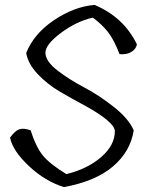

<svg xmlns="http://www.w3.org/2000/svg" viewBox="-20 -764 605 784"><path d="M526 -232Q513 -146 442 -85Q371 -24 241 0Q164 -24 98 -86Q32 -148 21 -202Q41 -230 58.5 -236Q76 -242 105 -232Q127 -163 155.5 -128.5Q184 -94 251 -53Q337 -74 393 -122.5Q449 -171 449 -229Q447 -266 328 -332Q277 -359 225 -389.5Q173 -420 133.5 -462Q94 -504 87 -548Q119 -627 201 -682Q283 -737 366 -744Q485 -694 539 -583Q536 -564 516.5 -552Q497 -540 468 -543Q446 -601 421 -633Q396 -665 359 -692Q292 -677 228 -629Q164 -581 165.5 -547Q167 -513 215 -476Q263 -439 323 -407.5Q383 -376 444 -328Q505 -280 526 -232Z"/></svg>

Font: Tillana
Style: Regular
Weight: 400
Designer: Lipi Raval (Devanagari, Latin), Jonny Pinhorn (Latin)
Foundry: Indian Type Foundry
Version: Version 2.002;PS 1.0;hotconv 1.0.79;makeotf.lib2.5.61930; tt